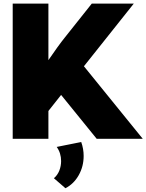

<svg xmlns="http://www.w3.org/2000/svg" viewBox="-20 -752 793 1040"><path d="M242.2 0H48.8V-732.4H242.2V-426.3Q268.1 -464.4 291.5 -496.6Q314.9 -528.8 331.1 -548.8L477.1 -732.4H704.6L434.6 -393.1L753.4 0H503.9L311 -237.8L242.2 -150.9ZM334.5 267.6 272 213.4Q291.5 196.8 301.3 172.1Q311 147.5 311 120.6Q311 76.7 287.1 43.9L419.9 17.1Q433.1 54.2 433.1 92.8Q433.1 149.4 406.5 196.8Q379.9 244.1 334.5 267.6Z"/></svg>

Font: Kumbh Sans Black
Style: Regular
Weight: 900
Version: Version 1.005